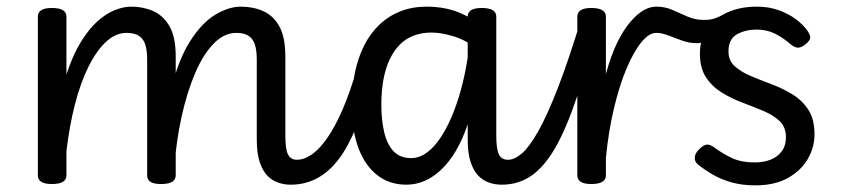

<svg xmlns="http://www.w3.org/2000/svg" viewBox="-20 -539 2574 578"><path d="M855 17Q836 17 818 11Q800 5 785.5 -9.5Q771 -24 762 -50.5Q753 -77 753 -119V-359Q753 -387 747.5 -404.5Q742 -422 728.5 -431Q715 -440 691 -440Q655 -440 623.5 -408Q592 -376 567.5 -319Q543 -262 526.5 -187Q510 -112 504 -26L471 -25Q471 -168 493.5 -263Q516 -358 552 -414.5Q588 -471 628.5 -495Q669 -519 705 -519Q742 -519 772.5 -505.5Q803 -492 821 -459.5Q839 -427 839 -369V-131Q839 -90 847 -74Q855 -58 874 -58Q888 -58 894.5 -46.5Q901 -35 899.5 -20.5Q898 -6 887 5.5Q876 17 855 17ZM136 15Q115 15 104.5 8.5Q94 2 94 -11V-489Q94 -502 104.5 -508.5Q115 -515 136 -515Q158 -515 169 -508.5Q180 -502 180 -489V-315Q199 -373 223 -412Q247 -451 273 -474.5Q299 -498 325.5 -508.5Q352 -519 375 -519Q411 -519 441.5 -505.5Q472 -492 490.5 -459.5Q509 -427 509 -369V-11Q509 2 498 8.5Q487 15 465 15Q443 15 433 8.5Q423 2 423 -11V-359Q423 -387 417.5 -404.5Q412 -422 398.5 -431Q385 -440 361 -440Q328 -440 299 -413Q270 -386 246 -337.5Q222 -289 205.5 -224.5Q189 -160 180 -84V-11Q180 2 169 8.5Q158 15 136 15Z M855 17Q841 17 834.5 5.5Q828 -6 829.5 -20.5Q831 -35 842 -46.5Q853 -58 874 -58Q893 -58 913.5 -70.5Q934 -83 956 -111Q978 -139 1000.5 -185.5Q1023 -232 1045 -301Q1050 -315 1063 -317Q1076 -319 1086.5 -312Q1097 -305 1093 -290Q1075 -213 1051.5 -155Q1028 -97 999 -59Q970 -21 934 -2Q898 17 855 17Z M1203 17Q1153 17 1116 -11.5Q1079 -40 1059 -93.5Q1039 -147 1039 -223Q1039 -275 1048.5 -320.5Q1058 -366 1076.5 -402.5Q1095 -439 1122.5 -465Q1150 -491 1185.5 -505Q1221 -519 1265 -519Q1309 -519 1346.5 -507Q1384 -495 1425 -466V-386Q1384 -418 1346 -429.5Q1308 -441 1279 -441Q1250 -441 1226 -432Q1202 -423 1184 -405Q1166 -387 1153.5 -361Q1141 -335 1134.5 -300.5Q1128 -266 1128 -224Q1128 -178 1136.5 -141.5Q1145 -105 1164.5 -84Q1184 -63 1218 -63Q1259 -63 1296 -110.5Q1333 -158 1360 -243Q1387 -328 1397 -441L1418 -364Q1416 -246 1386.5 -160.5Q1357 -75 1309 -29Q1261 17 1203 17ZM1490 17Q1471 17 1453 11Q1435 5 1420.5 -9.5Q1406 -24 1397 -50.5Q1388 -77 1388 -119V-489Q1388 -502 1398.5 -508.5Q1409 -515 1430 -515Q1452 -515 1463 -508.5Q1474 -502 1474 -489V-131Q1474 -90 1482 -74Q1490 -58 1509 -58Q1523 -58 1530 -46.5Q1537 -35 1535 -20.5Q1533 -6 1522 5.5Q1511 17 1490 17Z M1490 17Q1476 17 1469.5 5.5Q1463 -6 1464.5 -20.5Q1466 -35 1477 -46.5Q1488 -58 1509 -58Q1529 -58 1551.5 -77.5Q1574 -97 1601 -145Q1628 -193 1660.5 -277Q1693 -361 1732 -490Q1736 -503 1749.5 -505Q1763 -507 1774.5 -499.5Q1786 -492 1782 -478Q1748 -341 1716.5 -246.5Q1685 -152 1651.5 -94Q1618 -36 1579 -9.5Q1540 17 1490 17Z M1760 15Q1739 15 1728.5 8.5Q1718 2 1718 -11V-489Q1718 -502 1728.5 -508.5Q1739 -515 1760 -515Q1782 -515 1793 -508.5Q1804 -502 1804 -489V-316Q1819 -372 1838 -410.5Q1857 -449 1877.5 -473Q1898 -497 1917.5 -508Q1937 -519 1955 -519Q1974 -519 1983.5 -507Q1993 -495 1993 -479.5Q1993 -464 1983.5 -452Q1974 -440 1955 -440Q1934 -440 1911 -412Q1888 -384 1866.5 -333.5Q1845 -283 1828.5 -214Q1812 -145 1804 -64V-11Q1804 2 1793 8.5Q1782 15 1760 15Z M2077 -409Q2055 -409 2033 -417Q2011 -425 1991.5 -432.5Q1972 -440 1956 -440Q1937 -440 1928 -452Q1919 -464 1919 -479.5Q1919 -495 1928 -507Q1937 -519 1956 -519Q1982 -519 2004.5 -509Q2027 -499 2050 -489Q2073 -479 2099 -479Q2119 -479 2133 -484Q2147 -489 2159 -496Q2168 -501 2176 -490.5Q2184 -480 2187.5 -467Q2191 -454 2183 -449Q2166 -437 2146 -428Q2126 -419 2107.5 -414Q2089 -409 2077 -409Z M2254 19Q2215 19 2184 10.5Q2153 2 2127.5 -12.5Q2102 -27 2081 -44Q2071 -52 2071.5 -64.5Q2072 -77 2084 -89Q2095 -100 2104 -103Q2113 -106 2126 -98Q2156 -76 2184 -63Q2212 -50 2252 -50Q2278 -50 2299 -58Q2320 -66 2333 -83Q2346 -100 2346 -126Q2346 -156 2327.5 -174Q2309 -192 2279.5 -204.5Q2250 -217 2216.5 -229.5Q2183 -242 2153.5 -260Q2124 -278 2105.5 -306Q2087 -334 2087 -378Q2087 -419 2108 -450.5Q2129 -482 2167.5 -500.5Q2206 -519 2259 -519Q2294 -519 2323.5 -508.5Q2353 -498 2375.5 -481.5Q2398 -465 2411 -446Q2420 -433 2419 -424.5Q2418 -416 2404 -405Q2391 -395 2381.5 -395.5Q2372 -396 2361 -405Q2337 -426 2312.5 -438Q2288 -450 2257 -450Q2225 -450 2199 -436Q2173 -422 2173 -384Q2173 -357 2191.5 -340Q2210 -323 2239.5 -310.5Q2269 -298 2302.5 -285.5Q2336 -273 2365.5 -255Q2395 -237 2413.5 -208.5Q2432 -180 2432 -135Q2432 -95 2411.5 -60Q2391 -25 2351.5 -3Q2312 19 2254 19Z"/></svg>

Font: Playwrite FR Moderne
Style: Regular
Weight: 400
Designer: Veronika Burian, José Scaglione
Foundry: TypeTogether
Version: Version 1.002